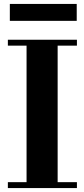

<svg xmlns="http://www.w3.org/2000/svg" viewBox="-20 -956 426 976"><path d="M115 -15V-754H273V-15ZM20 0V-30H371V0ZM20 -724V-754H371V-724ZM30 -850V-936H370V-850Z"/></svg>

Font: Libre Bodoni
Style: Bold
Weight: 700
Designer: Pablo Impallari, Rodrigo Fuenzalida
Foundry: Impallari Type
Version: Version 2.005;gftools[0.9.23]